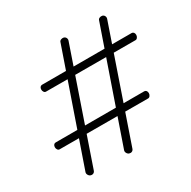

<svg xmlns="http://www.w3.org/2000/svg" viewBox="-154 -832 987 991"><g transform="rotate(-30 339.5 -336.5)"><path d="M129 -525H663Q670 -525 674.5 -519.5Q679 -514 679 -505Q679 -497 674 -490Q669 -483 662 -483L129 -484Q122 -484 117.5 -490.5Q113 -497 113 -505Q113 -514 117.5 -519.5Q122 -525 129 -525ZM590 -651 368 -6Q365 3 357.5 6.5Q350 10 341 7Q333 4 328.5 -4.5Q324 -13 327 -21L550 -665Q552 -673 560 -676.5Q568 -680 577 -678Q586 -675 589.5 -667Q593 -659 590 -651ZM41 -232H569Q576 -232 580.5 -226.5Q585 -221 585 -212Q585 -204 580 -197Q575 -190 568 -190L41 -191Q34 -191 29.5 -197.5Q25 -204 25 -212Q25 -221 29.5 -226.5Q34 -232 41 -232ZM361 -653 139 -8Q136 1 128.5 4.5Q121 8 112 5Q104 2 99.5 -6.5Q95 -15 98 -23L321 -667Q323 -675 331 -678.5Q339 -682 348 -680Q357 -677 360.5 -669Q364 -661 361 -653Z"/></g></svg>

Font: SN Pro Thin
Style: Italic
Weight: 200
Italic angle: -9°
Designer: Tobias Whetton
Foundry: Supernotes
Version: Version 1.003;Glyphs 3.3 (3324)